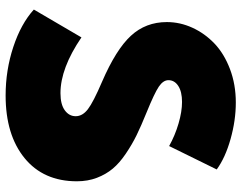

<svg xmlns="http://www.w3.org/2000/svg" viewBox="-104 -700 818 649"><g transform="rotate(90 304.5 -375.0)"><path d="M11.8 -80.9 105.9 -241.8Q210 -170.9 294.5 -170.9Q332.3 -170.9 352.3 -185.5Q372.3 -200 372.3 -222.3Q372.3 -245.5 348.6 -263.6Q325 -281.8 255.9 -311.4Q146.8 -358.6 100.5 -408.9Q54.1 -459.1 54.1 -530.5Q54.1 -575 73.2 -616.8Q92.3 -658.6 126.6 -691.4Q160.9 -724.1 213 -743.9Q265 -763.6 325.9 -763.6Q386.4 -763.6 449.3 -745.9Q512.3 -728.2 552.3 -699.1L473.2 -538.2Q437.3 -558.2 397 -570Q356.8 -581.8 324.1 -581.8Q289.5 -581.8 270 -569.1Q250.5 -556.4 250.5 -535.9Q250.5 -518.2 272.3 -503.4Q294.1 -488.6 360 -461.8Q405 -443.6 436.1 -428.4Q467.3 -413.2 498.9 -391.8Q530.5 -370.5 549.5 -347.7Q568.6 -325 580.5 -294.1Q592.3 -263.2 592.3 -226.4Q592.3 -113.6 513.9 -49.5Q435.5 14.5 302.3 14.5Q216.8 14.5 138.4 -11.4Q60 -37.3 11.8 -80.9Z"/></g></svg>

Font: Spartan MB Black
Style: Regular
Weight: 900
Designer: Matt Bailey, Mirko Velimirovic
Foundry: Matt Bailey
Version: Version 1.005